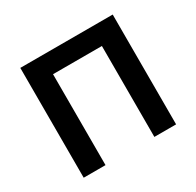

<svg xmlns="http://www.w3.org/2000/svg" viewBox="-122 -674 829 811"><g transform="rotate(-30 292.5 -268.0)"><path d="M518.1 -535.6V0H412.1V-443.4H173.8V0H67.4V-535.6Z"/></g></svg>

Font: Inter 20pt Medium
Style: Regular
Weight: 500
Version: Version 4.001;git-66647c0bb